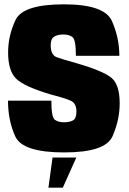

<svg xmlns="http://www.w3.org/2000/svg" viewBox="-20 -702 596 888"><path d="M204 166H270.5L333 26.5H223ZM277 3Q467.5 3 500.5 -72Q533.5 -147 533.5 -224.5Q533.5 -309 496.8 -341Q460 -373 334.5 -409.5Q271 -427 242.8 -437.2Q214.5 -447.5 214.5 -493Q214.5 -522.5 230.5 -532.5Q246.5 -542.5 273.5 -542.5Q297.5 -542.5 314.2 -531.5Q331 -520.5 331 -444H532Q532 -527 497.8 -604.5Q463.5 -682 275.5 -682Q85.5 -682 51.5 -609Q17.5 -536 17.5 -459.5Q17.5 -374 55.2 -337.5Q93 -301 218.5 -264Q279.5 -248.5 306.5 -236.5Q333.5 -224.5 333.5 -187Q333.5 -154 317.5 -145.2Q301.5 -136.5 276 -136.5Q251 -136.5 234.2 -147.5Q217.5 -158.5 217.5 -236.5H17Q17 -144.5 50.8 -70.8Q84.5 3 277 3Z"/></svg>

Font: Anybody Condensed Black
Style: Regular
Weight: 900
Width: 3
Designer: Tyler Finck
Foundry: Etcetera Type Company
Version: Version 1.113;gftools[0.9.25]